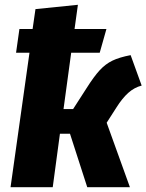

<svg xmlns="http://www.w3.org/2000/svg" viewBox="-20 -781 611 801"><path d="M425 -269 522 0H344L272 -223H230L200 0H24L103 -561H47L61 -660H116L128 -743L305 -761L291 -660H424L396 -561H277L245 -326H285L341 -413Q372 -462 396 -488Q420 -514 449 -528Q478 -542 525 -551L571 -424Q540 -416 515 -393.5Q490 -371 466 -333Z"/></svg>

Font: Trujillo ExtraBold
Style: Italic
Weight: 800
Italic angle: -8°
Designer: Fira Sans original fonts by bBox Type GmbH, Carrois Corporate GbR, & Edenspiekermann AG / Changes by Cristiano Sobral
Foundry: Fira Sans original fonts by bBox Type GmbH, Carrois Corporate GbR, & Edenspiekermann AG / Changes by Cristiano Sobral
Version: Version 4.301;July 28, 2020;FontCreator 13.0.0.2655 64-bit